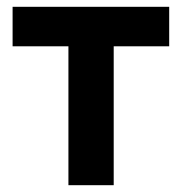

<svg xmlns="http://www.w3.org/2000/svg" viewBox="-20 -544 534 564"><path d="M314 0H181V-408H17V-524H477V-408H314Z"/></svg>

Font: PTCRaleway
Style: Bold
Weight: 700
Designer: Matt McInerney, Pablo Impallari, Rodrigo Fuenzalida
Foundry: Matt McInerney, Pablo Impallari, Rodrigo Fuenzalida
Version: Version 3.000g; ttfautohint (v1.5) -l 8 -r 28 -G 28 -x 14 -D